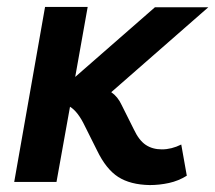

<svg xmlns="http://www.w3.org/2000/svg" viewBox="-20 -525 621 554"><path d="M21 0 110 -505H233L197 -303L427 -504H581L301 -259Q320 -246 331 -222L366 -152Q381 -120 400.5 -107Q420 -94 447 -94Q475 -94 503 -108L519 -18Q495 -3 467.5 3Q440 9 412 9Q356 8 321 -14.5Q286 -37 260 -91L225 -161Q205 -203 182 -217L143 0Z"/></svg>

Font: Livvic SemiBold
Style: Italic
Weight: 600
Italic angle: -10°
Designer: Jacques Le Bailly, Baron von Fonthausen
Version: Version 1.001; ttfautohint (v1.8.2)